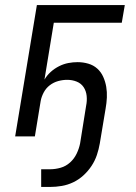

<svg xmlns="http://www.w3.org/2000/svg" viewBox="-20 -540 540 760"><path d="M143 200V130H178Q199 130 220 124Q241 118 257.5 103Q274 88 283.5 68Q293 48 297 28L321 -122Q325 -141 323 -160.5Q321 -180 311 -195Q301 -210 283.5 -217Q266 -224 246 -224Q228 -224 210 -219Q192 -214 177 -202.5Q162 -191 153 -174Q144 -157 141 -140L118 0H40L126 -520H474L462 -450H193L156 -225Q166 -242 181 -255.5Q196 -269 214 -278Q232 -287 250.5 -290.5Q269 -294 287 -294Q309 -294 329.5 -288Q350 -282 365 -268.5Q380 -255 388.5 -236Q397 -217 400.5 -196.5Q404 -176 403 -154Q402 -132 398 -110L375 28Q371 51 363.5 73.5Q356 96 342.5 116.5Q329 137 310.5 154Q292 171 270 181.5Q248 192 224.5 196Q201 200 178 200Z"/></svg>

Font: Iosevka SS04
Style: Italic
Weight: 400
Italic angle: -9°
Monospace: yes
Designer: Belleve Invis
Foundry: Belleve Invis
Version: Version 19.0.0; ttfautohint (v1.8.4)